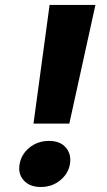

<svg xmlns="http://www.w3.org/2000/svg" viewBox="-20 -747 432 775"><path d="M115.2 -248 180.2 -727.1H365.2L259.8 -248ZM262.2 -84Q255.4 -45.4 222.4 -18.8Q189.5 7.8 145 7.8Q100.1 7.8 76.2 -18.6Q52.2 -44.9 59.1 -84Q65.9 -124.5 99.1 -151.4Q132.3 -178.2 178.2 -178.2Q222.7 -178.2 245.8 -151.4Q269 -124.5 262.2 -84Z"/></svg>

Font: SVN-Poppins
Style: Bold Italic
Weight: 700
Italic angle: -10°
Designer: Ninad Kale (Devanagari), Jonny Pinhorn (Latin)
Foundry: Indian Type Foundry
Version: Version 3.002 2017